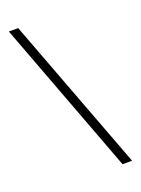

<svg xmlns="http://www.w3.org/2000/svg" viewBox="-137 -770 609 831"><g transform="rotate(-20 168.0 -354.0)"><path d="M13 -708H56L323 0H279Z"/></g></svg>

Font: Trirong
Style: Regular
Weight: 400
Designer: Katatrad Team
Foundry: CadsonDemak
Version: Version 1.001